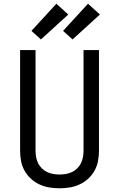

<svg xmlns="http://www.w3.org/2000/svg" viewBox="-20 -1004 640 1032"><path d="M300 8Q272 8 244.5 3.5Q217 -1 191.5 -13Q166 -25 145.5 -44Q125 -63 111.5 -87.5Q98 -112 93 -139.5Q88 -167 88 -195V-735H171V-195Q171 -178 174 -160.5Q177 -143 184.5 -127.5Q192 -112 204.5 -99.5Q217 -87 232.5 -79.5Q248 -72 265.5 -69Q283 -66 300 -66Q317 -66 334.5 -69Q352 -72 367.5 -79.5Q383 -87 395.5 -99.5Q408 -112 415.5 -127.5Q423 -143 426 -160.5Q429 -178 429 -195V-735H512V-195Q512 -167 507 -139.5Q502 -112 488.5 -87.5Q475 -63 454.5 -44Q434 -25 408.5 -13Q383 -1 355.5 3.5Q328 8 300 8ZM370 -792 319 -838 453 -984 517 -926ZM200 -792 149 -838 283 -984 347 -926Z"/></svg>

Font: Iosevka Custom Extended
Style: Regular
Weight: 400
Width: 7
Monospace: yes
Designer: Belleve Invis
Foundry: Belleve Invis
Version: Version 11.2.4; ttfautohint (v1.8.4)